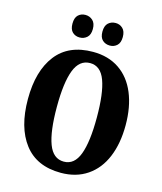

<svg xmlns="http://www.w3.org/2000/svg" viewBox="-134 -1020 951 1127"><g transform="rotate(15 342.0 -456.5)"><path d="M45 -359Q45 -530 120.5 -627.5Q196 -725 344 -725Q437 -725 503.5 -680Q570 -635 604.5 -552Q639 -469 639 -358Q639 -247 604.5 -164Q570 -81 503 -35.5Q436 10 343 10Q196 10 120.5 -88.5Q45 -187 45 -359ZM464 -358Q464 -506 436 -581.5Q408 -657 344 -657Q279 -657 250 -581.5Q221 -506 221 -358Q221 -210 249.5 -134Q278 -58 343 -58Q407 -58 435.5 -134Q464 -210 464 -358ZM183 -854Q183 -890 200.5 -906.5Q218 -923 244 -923Q270 -923 288.5 -906Q307 -889 307 -854Q307 -819 288.5 -802.5Q270 -786 244 -786Q218 -786 200.5 -802.5Q183 -819 183 -854ZM365 -854Q365 -890 383 -906.5Q401 -923 428 -923Q453 -923 471 -906Q489 -889 489 -854Q489 -819 471 -802.5Q453 -786 428 -786Q401 -786 383 -802.5Q365 -819 365 -854Z"/></g></svg>

Font: Noto Serif CondBlack
Style: Regular
Weight: 900
Width: 3
Designer: Monotype Design Team
Foundry: Monotype Imaging Inc.
Version: Version 1.001